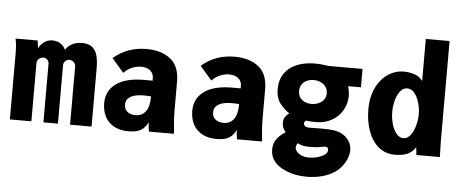

<svg xmlns="http://www.w3.org/2000/svg" viewBox="-60 -940 3119 1303"><g transform="rotate(5 1500.0 -289.0)"><path d="M17 -550H168L174.5 -498Q188 -524.5 212.5 -542Q237 -559.5 268 -559.5Q299 -559.5 323.2 -544Q347.5 -528.5 357 -503Q376.5 -531.5 404.2 -545.5Q432 -559.5 470 -559.5Q509 -559.5 533.8 -543.5Q558.5 -527.5 570.8 -492.2Q583 -457 583 -398V0H436.5V-396Q436.5 -414.5 423.2 -426.2Q410 -438 392.5 -438Q377.5 -438 365.8 -426.2Q354 -414.5 354 -398V0H255V-398Q255 -414.5 244 -426.2Q233 -438 218 -438Q200.5 -438 186.8 -426.2Q173 -414.5 173 -396V0H26.5V-449Q26.5 -510.5 17 -550Z M654.5 -164.5Q654.5 -227 687.8 -267.8Q721 -308.5 777.2 -327.5Q833.5 -346.5 904.5 -346.5H968.5V-364Q968.5 -395.5 945.2 -414.8Q922 -434 883.5 -434Q854.5 -434 823.2 -421.8Q792 -409.5 765.5 -382L684.5 -475.5Q735.5 -518.5 791 -537.8Q846.5 -557 909 -557Q1011 -557 1072.8 -508.2Q1134.5 -459.5 1134.5 -354V-161Q1134.5 -121 1137 -85.5Q1139.5 -50 1144.5 0H974Q970.5 -18 969 -31.8Q967.5 -45.5 967.5 -64Q951 -28 921.2 -9Q891.5 10 835.5 10Q774 10 733.5 -13.8Q693 -37.5 673.8 -77Q654.5 -116.5 654.5 -164.5ZM967.5 -239Q942.5 -241.5 917 -241.5Q859 -241.5 827.8 -223Q796.5 -204.5 796.5 -169.5Q796.5 -135.5 818.5 -119.2Q840.5 -103 872.5 -103Q917.5 -103 942.5 -136.5Q967.5 -170 967.5 -239Z M1254.5 -164.5Q1254.5 -227 1287.8 -267.8Q1321 -308.5 1377.2 -327.5Q1433.5 -346.5 1504.5 -346.5H1568.5V-364Q1568.5 -395.5 1545.2 -414.8Q1522 -434 1483.5 -434Q1454.5 -434 1423.2 -421.8Q1392 -409.5 1365.5 -382L1284.5 -475.5Q1335.5 -518.5 1391 -537.8Q1446.5 -557 1509 -557Q1611 -557 1672.8 -508.2Q1734.5 -459.5 1734.5 -354V-161Q1734.5 -121 1737 -85.5Q1739.5 -50 1744.5 0H1574Q1570.5 -18 1569 -31.8Q1567.5 -45.5 1567.5 -64Q1551 -28 1521.2 -9Q1491.5 10 1435.5 10Q1374 10 1333.5 -13.8Q1293 -37.5 1273.8 -77Q1254.5 -116.5 1254.5 -164.5ZM1567.5 -239Q1542.5 -241.5 1517 -241.5Q1459 -241.5 1427.8 -223Q1396.5 -204.5 1396.5 -169.5Q1396.5 -135.5 1418.5 -119.2Q1440.5 -103 1472.5 -103Q1517.5 -103 1542.5 -136.5Q1567.5 -170 1567.5 -239Z M1921 183.5Q1817.5 138.5 1817.5 48.5Q1817.5 7 1837.8 -21.8Q1858 -50.5 1898.5 -76.5Q1874 -104.5 1874 -139Q1874 -163 1884 -178Q1894 -193 1911.5 -206.5Q1871 -234 1845 -270Q1819 -306 1819 -364Q1819 -426 1848.8 -469.8Q1878.5 -513.5 1932.5 -536Q1986.5 -558.5 2057.5 -558.5Q2095.5 -558.5 2151.5 -550H2381V-425H2294L2296.5 -414.5Q2304 -384.5 2304 -360.5Q2304 -307 2278 -261.8Q2252 -216.5 2205 -189.8Q2158 -163 2098 -163Q2060.5 -163 2032.5 -167Q2017.5 -162.5 2017.5 -146Q2017.5 -136.5 2026.5 -129Q2035.5 -121.5 2056.5 -121.5L2112.5 -122L2141 -122.5Q2193 -122.5 2224.5 -117.8Q2256 -113 2278.5 -100.5Q2307 -85 2326.5 -57.2Q2346 -29.5 2346 6.5Q2346 33 2334.8 62.2Q2323.5 91.5 2302.8 117.8Q2282 144 2255.5 161.5Q2219.5 185.5 2170.8 198.8Q2122 212 2066 212Q2026.5 212 1991 205.2Q1955.5 198.5 1921 183.5ZM2172 54.5Q2196 40 2196 19Q2196 -2.5 2174.5 -2.5Q2165 -2.5 2143 3Q2130.5 5.5 2114.5 6.8Q2098.5 8 2067.5 8Q2042 8 2024.2 4.2Q2006.5 0.5 1986.5 -9.5Q1975.5 6.5 1975.5 20.5Q1975.5 32.5 1986.2 46.5Q1997 60.5 2018.5 70.8Q2040 81 2071 81Q2098.5 81 2125 74Q2151.5 67 2172 54.5ZM2153.5 -363Q2153.5 -389.5 2140 -408.2Q2126.5 -427 2104.5 -436.5Q2082.5 -446 2057.5 -446Q2032.5 -446 2011.2 -436.5Q1990 -427 1977.5 -408Q1965 -389 1965 -363Q1965 -325 1991.5 -304Q2018 -283 2056.5 -283Q2080.5 -283 2103 -292.2Q2125.5 -301.5 2139.5 -319.8Q2153.5 -338 2153.5 -363ZM2063 -59 2053 -56.5Z M2444 -284Q2444 -362 2472.8 -424.2Q2501.5 -486.5 2551.8 -521.5Q2602 -556.5 2663.5 -556.5Q2697.5 -556.5 2734.5 -544.8Q2771.5 -533 2791 -503V-790H2953V-120Q2953 -100.5 2953.5 -81.5Q2954 -62.5 2954.5 -43.5L2956 0H2796L2790 -53Q2771 -20.5 2737.5 -4.8Q2704 11 2650 11Q2583.5 11 2537 -28.8Q2490.5 -68.5 2467.2 -135.5Q2444 -202.5 2444 -284ZM2788 -278Q2788 -316 2776.8 -355Q2765.5 -394 2744.5 -419.5Q2723.5 -445 2695 -445Q2667 -445 2647 -419Q2627 -393 2617 -354.5Q2607 -316 2607 -279Q2607 -239 2617.5 -198.8Q2628 -158.5 2648.8 -132.2Q2669.5 -106 2698 -106Q2726 -106 2746.5 -133.2Q2767 -160.5 2777.5 -200.5Q2788 -240.5 2788 -278Z"/></g></svg>

Font: JuliaMono Black
Style: Regular
Weight: 900
Monospace: yes
Designer: cormullion
Foundry: corm
Version: Version 0.054; ttfautohint (v1.8.4)